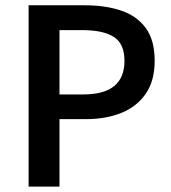

<svg xmlns="http://www.w3.org/2000/svg" viewBox="-20 -694 637 714"><path d="M86.4 0V-674.3H296.4Q371.1 -674.3 429.4 -655Q487.8 -635.7 521.5 -590.6Q555.2 -545.4 555.2 -467.8Q555.2 -393.1 521.7 -345Q488.3 -296.9 430.7 -273.9Q373 -251 300.3 -251H201.2V0ZM201.2 -342.8H290Q442.9 -342.8 442.9 -467.8Q442.9 -531.7 403.1 -556.9Q363.3 -582 286.1 -582H201.2Z"/></svg>

Font: Akatab
Style: Bold
Weight: 700
Designer: SIL Global
Foundry: SIL Global
Version: Version 4.100